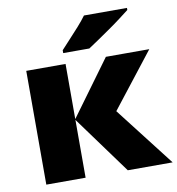

<svg xmlns="http://www.w3.org/2000/svg" viewBox="-85 -842 849 919"><g transform="rotate(-10 340.0 -383.0)"><path d="M453 -553H664L457 -288L680 0H462L257 -281V0H66V-553H257V-285ZM593 -756Q575 -742 548 -721.5Q521 -701 490 -679.5Q459 -658 430.5 -638.5Q402 -619 382 -606H255V-620Q272 -639 296 -664.5Q320 -690 344 -717Q368 -744 384 -766H593Z"/></g></svg>

Font: Noto Sans Black
Style: Regular
Weight: 900
Designer: Monotype Design Team
Foundry: Monotype Imaging Inc.
Version: Version 2.007